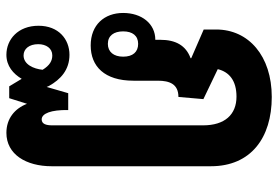

<svg xmlns="http://www.w3.org/2000/svg" viewBox="-158 -454 890 615"><g transform="rotate(90 287.5 -146.0)"><path d="M155 279C191 279 216 257 232 230L256 270H294L312 213C327 252 359 279 405 279C474 279 512 216 512 134V-376C512 -504 421 -571 290 -571C159 -571 74 -497 74 -393V-353L166 -313V-311C125 -296 107 -263 107 -214V-198C55 -198 21 -154 21 -95C21 -35 59 9 125 9C192 9 238 -35 238 -128V-206C238 -244 249 -272 290 -272L297 -352L201 -398C210 -435 238 -458 289 -458C347 -458 381 -420 381 -351V132C381 151 377 166 362 166C343 166 331 136 332 81H278L258 150L255 143C234 105 203 77 155 77C105 77 62 112 62 176C62 242 106 279 155 279ZM120 -46C94 -46 80 -65 80 -95C80 -125 94 -143 120 -143C146 -143 161 -126 161 -95C161 -65 146 -46 120 -46ZM157 224C136 224 121 206 121 177C121 152 134 132 157 132C174 132 189 140 203 163C200 192 186 224 157 224Z"/></g></svg>

Font: Noto Sans Thai Looped Condensed
Style: Bold
Weight: 700
Width: 3
Designer: Sasikarn Vongin, Ben Mitchell
Foundry: The Fontpad Ltd
Version: Version 1.001